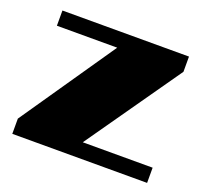

<svg xmlns="http://www.w3.org/2000/svg" viewBox="-92 -592 746 700"><g transform="rotate(20 281.5 -242.5)"><path d="M543 -59V0H20V-59L272 -426H38V-485H529V-426L272 -59Z"/></g></svg>

Font: Sarpanch Black
Style: Regular
Weight: 900
Designer: Manushi Parikh (Devanagari and Latin), Jyotish Sonowal (Devanagari)
Foundry: Indian Type Foundry
Version: Version 2.004;PS 1.0;hotconv 1.0.78;makeotf.lib2.5.61930; tt